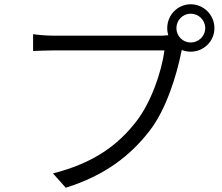

<svg xmlns="http://www.w3.org/2000/svg" viewBox="-20 -847 1040 899"><path d="M806 -715C806 -753 836 -783 873 -783C910 -783 941 -753 941 -715C941 -678 910 -648 873 -648C836 -648 806 -678 806 -715ZM763 -715C763 -703 765 -692 768 -682L740 -680C696 -680 285 -680 232 -680C199 -680 162 -683 135 -687V-608C160 -609 192 -611 231 -611C285 -611 693 -611 750 -611C737 -513 689 -369 617 -277C533 -169 421 -84 228 -35L288 32C472 -26 589 -117 680 -234C759 -335 808 -498 829 -604L831 -613C844 -608 858 -605 873 -605C934 -605 984 -654 984 -715C984 -777 934 -827 873 -827C812 -827 763 -777 763 -715Z"/></svg>

Font: ChiuKong Gothic CL Normal
Style: Regular
Weight: 350
Designer: Ryoko NISHIZUKA 西塚涼子 (kana, bopomofo & ideographs); Paul D. Hunt (Latin, Greek & Cyrillic); Sandoll Communications 산돌커뮤니
Foundry: Adobe
Version: Version 1.300